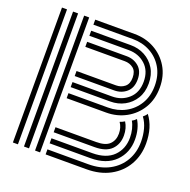

<svg xmlns="http://www.w3.org/2000/svg" viewBox="-139 -939 1063 1075"><g transform="rotate(20 392.0 -402.0)"><path d="M182 0V-804H212V0ZM50 0V-804H80V0ZM116 0V-804H146V0ZM248 -336V-366H483Q540 -366 586.5 -391Q633 -416 660.5 -462Q688 -508 688 -570Q688 -632 660.5 -678Q633 -724 586.5 -749Q540 -774 483 -774H248V-804H483Q548 -804 601.5 -774.5Q655 -745 686.5 -692.5Q718 -640 718 -570Q718 -500 686.5 -447.5Q655 -395 601.5 -365.5Q548 -336 483 -336ZM248 -402V-432H483Q541 -432 581.5 -468.5Q622 -505 622 -570Q622 -635 581.5 -671.5Q541 -708 483 -708H248V-738H483Q530 -738 568 -717.5Q606 -697 629 -659.5Q652 -622 652 -570Q652 -518 629 -480.5Q606 -443 568 -422.5Q530 -402 483 -402ZM248 -468V-498H483Q513 -498 534.5 -515.5Q556 -533 556 -570Q556 -608 534.5 -625Q513 -642 483 -642H248V-672H483Q526 -672 556 -646Q586 -620 586 -570Q586 -520 556 -494Q526 -468 483 -468ZM245 0V-30H488Q561 -30 613.5 -58.5Q666 -87 694.5 -136.5Q723 -186 723 -249Q723 -288 713.5 -323.5Q704 -359 684 -386Q690 -391 695.5 -396.5Q701 -402 705 -409Q753 -346 753 -249Q753 -178 720.5 -121.5Q688 -65 628.5 -32.5Q569 0 488 0ZM245 -66V-96H488Q571 -96 614 -139Q657 -182 657 -249Q657 -275 651 -299.5Q645 -324 634 -343Q642 -347 648 -352Q654 -357 658 -361Q672 -339 679.5 -310Q687 -281 687 -249Q687 -170 635 -118Q583 -66 488 -66ZM245 -132V-162H488Q543 -162 567 -186Q591 -210 591 -249Q591 -286 572 -313Q579 -315 586 -318.5Q593 -322 600 -326Q621 -292 621 -249Q621 -197 588.5 -164.5Q556 -132 488 -132Z"/></g></svg>

Font: Zen Tokyo Zoo
Style: Regular
Weight: 400
Designer: Yoshimichi Ohira
Foundry: A-1 Corp ZenFonts
Version: Version 1.002; ttfautohint (v1.8.3)